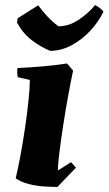

<svg xmlns="http://www.w3.org/2000/svg" viewBox="-20 -727 429 759"><path d="M98 -411 50 -422Q47 -440 49 -458Q96 -460 148 -464.5Q200 -469 245 -476L269 -448Q260 -406 249.5 -348.5Q239 -291 230 -232.5Q221 -174 215 -126Q209 -78 209 -53L261 -86L280 -64L207 12Q183 12 153 10Q123 8 93.5 0.5Q64 -7 42 -22Q51 -59 61 -113Q71 -167 79.5 -225Q88 -283 93 -333Q98 -383 98 -411ZM178 -526Q142 -541 107 -567Q72 -593 47 -638L50 -655L131 -706Q147 -684 167 -662.5Q187 -641 211 -623Q252 -623 290.5 -648.5Q329 -674 356 -707Q364 -703 374.5 -695Q385 -687 389 -681Q370 -641 337 -605.5Q304 -570 263 -548Q222 -526 178 -526Z"/></svg>

Font: Labrada ExtraBold
Style: Italic
Weight: 800
Italic angle: -7°
Designer: Mercedes Jáuregui
Foundry: Omnibus-Type Team
Version: Version 1.000; ttfautohint (v1.8.4.7-5d5b)